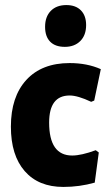

<svg xmlns="http://www.w3.org/2000/svg" viewBox="-20 -727 424 758"><path d="M242 -707Q279 -707 299.5 -686Q320 -665 320 -628Q320 -588 297 -565Q274 -542 236 -542Q198 -542 178 -562.5Q158 -583 158 -621Q158 -661 180.5 -684Q203 -707 242 -707ZM255 -478Q324 -478 378 -454L352 -330L340 -325Q287 -350 255 -350Q174 -350 174 -243Q174 -113 265 -113Q301 -113 358 -134L370 -125L354 -6Q294 11 230 11Q132 11 77.5 -51.5Q23 -114 23 -227Q23 -345 84 -411.5Q145 -478 255 -478Z"/></svg>

Font: Alegreya Sans ExtraBold
Style: Regular
Weight: 800
Designer: Juan Pablo del Peral
Foundry: Huerta Tipografica
Version: Version 2.007